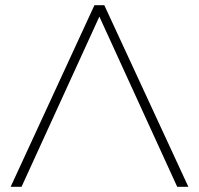

<svg xmlns="http://www.w3.org/2000/svg" viewBox="-20 -720 766 740"><path d="M363 -656 663 0H706L382 -700H344L21 0H63Z"/></svg>

Font: Montserrat-Alt1 ExtLt
Style: Regular
Weight: 200
Designer: Differentunic
Foundry: Differentunic
Version: Version 7.222